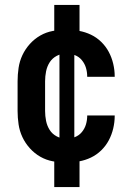

<svg xmlns="http://www.w3.org/2000/svg" viewBox="-20 -648 540 775"><path d="M199 107V-48H220V-472H199V-628H301V-472H280V-48H301V107ZM247 8Q220 8 193 3Q166 -2 142.5 -15.5Q119 -29 100.5 -49.5Q82 -70 70.5 -94.5Q59 -119 55 -146Q51 -173 51 -200V-320Q51 -347 55 -374Q59 -401 70.5 -425.5Q82 -450 100.5 -470.5Q119 -491 142.5 -504.5Q166 -518 193 -523Q220 -528 247 -528Q273 -528 298.5 -523.5Q324 -519 347 -508Q370 -497 388.5 -479Q407 -461 419 -438.5Q431 -416 437 -390.5Q443 -365 443 -340V-338H332V-339Q332 -357 327 -374Q322 -391 310.5 -405Q299 -419 282 -425.5Q265 -432 247 -432Q227 -432 209 -422.5Q191 -413 180.5 -396.5Q170 -380 166 -360Q162 -340 162 -320V-200Q162 -180 166 -160Q170 -140 180.5 -123.5Q191 -107 209 -97.5Q227 -88 247 -88Q265 -88 282 -94.5Q299 -101 310.5 -115Q322 -129 327 -146Q332 -163 332 -181V-182H443V-180Q443 -155 437 -129.5Q431 -104 419 -81.5Q407 -59 388.5 -41Q370 -23 347 -12Q324 -1 298.5 3.5Q273 8 247 8Z"/></svg>

Font: Iosevka Web
Style: Bold
Weight: 700
Monospace: yes
Designer: Belleve Invis
Foundry: Belleve Invis
Version: Version 28.0.3; ttfautohint (v1.8.3)